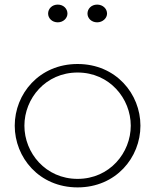

<svg xmlns="http://www.w3.org/2000/svg" viewBox="-20 -781 674 834"><path d="M360 -722C360 -702 377 -684 402 -684C426 -684 445 -702 445 -722C445 -743 427 -761 402 -761C377 -761 360 -743 360 -722ZM189 -722C189 -702 206 -684 231 -684C255 -684 273 -702 273 -722C273 -743 256 -761 231 -761C206 -761 189 -743 189 -722ZM44 -235C44 -97 150 33 317 33C484 33 590 -97 590 -235C590 -373 484 -503 317 -503C150 -503 44 -373 44 -235ZM317 -4C178 -4 86 -117 86 -235C86 -353 178 -466 317 -466C456 -466 548 -353 548 -235C548 -117 456 -4 317 -4Z"/></svg>

Font: LINE Seed JP_OTF Thin
Style: Regular
Weight: 250
Designer: LY Corporation & Fontrix & Fontworks
Version: Version 1.007